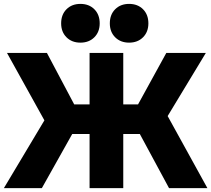

<svg xmlns="http://www.w3.org/2000/svg" viewBox="-21 -966 1086 986"><path d="M543 -846Q543 -891 570.5 -918.5Q598 -946 642 -946Q686 -946 713.5 -918.5Q741 -891 741 -846Q741 -802 713.5 -774.5Q686 -747 642 -747Q598 -747 570.5 -774.5Q543 -802 543 -846ZM293 -846Q293 -891 320.5 -918.5Q348 -946 392 -946Q436 -946 463.5 -918.5Q491 -891 491 -846Q491 -802 463.5 -774.5Q436 -747 392 -747Q348 -747 320.5 -774.5Q293 -802 293 -846ZM-1 0 207 -348 15 -694H220L360 -430H439V-694H612V-430H688L833 -694H1036L840 -370L1044 0H847L697 -278H612V0H439V-278H350L194 0Z"/></svg>

Font: Cantarell Extra Bold
Style: Regular
Weight: 800
Designer: Dave Crossland, Nikolaus Waxweiler, Florian Fecher, Jacques Le Bailly, Eben Sorkin, Alexei Vanyashin, Alexios Zavras, Em
Version: Version 0.303